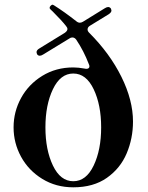

<svg xmlns="http://www.w3.org/2000/svg" viewBox="-20 -787 631 820"><path d="M456 -742Q456 -734 444 -726L364 -677Q354 -671 354 -661Q354 -654 361 -647Q449 -559 498.5 -459Q548 -359 548 -268Q548 -196 521 -132Q494 -68 436.5 -27.5Q379 13 293 13Q219 13 160.5 -23Q102 -59 70 -117.5Q38 -176 38 -243Q38 -310 70 -368.5Q102 -427 160.5 -463Q219 -499 293 -499Q315 -499 342 -494L348 -493Q362 -493 362 -504Q362 -508 359 -514Q338 -569 306 -617Q299 -627 289 -627Q282 -627 277 -623L164 -554Q156 -549 150 -549Q142 -549 138 -556Q136 -562 136 -564Q136 -573 148 -580L257 -647Q268 -655 268 -663Q268 -669 262 -676Q245 -698 205 -738Q195 -747 193 -750Q192 -751 192 -754Q192 -758 196 -762Q201 -767 204 -767Q206 -767 211 -764Q254 -737 305 -697Q313 -690 321 -690Q327 -690 334 -694L428 -752Q436 -757 442 -757Q449 -757 454 -750Q456 -744 456 -742ZM412 -243Q412 -339 380 -406Q348 -473 293 -473Q238 -473 206 -406Q174 -339 174 -243Q174 -147 206 -80Q238 -13 293 -13Q348 -13 380 -80Q412 -147 412 -243Z"/></svg>

Font: Shippori Mincho B1 ExtraBold
Style: Regular
Weight: 800
Designer: FONTDASU
Foundry: FONTDASU / Google Inc. / but / Adobe
Version: Version 3.110; ttfautohint (v1.8.3)